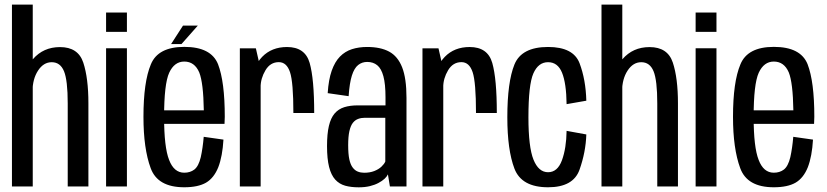

<svg xmlns="http://www.w3.org/2000/svg" viewBox="-20 -805 3570 829"><path d="M31.6 0H121.4V-785H31.6ZM272.4 0H361.7V-359Q361.7 -467.7 339.6 -534.7Q317.4 -601.7 239.1 -601.7Q167.1 -601.7 122.2 -549.6Q77.4 -497.5 77.4 -431.8L120.5 -410.6Q120.5 -463.8 144.2 -500.1Q167.8 -536.4 203.3 -536.4Q240.4 -536.4 256.4 -497.3Q272.4 -458.2 272.4 -358.3Z M438 0H528V-596.5H438ZM438 -751V-667.3H528V-751Z M775.5 3.6V-59.3Q731 -59.3 710.1 -114.6Q688.5 -169.2 688.5 -300.1Q688.5 -442.5 710.5 -490.9Q732.8 -539.2 775.7 -539.2Q820.2 -539.2 840.3 -492.2Q858.1 -447.9 860 -328.6H678.9V-270.2H949.4Q950.5 -285.2 950.5 -300.7Q950.5 -452.5 921.4 -527.8Q891.4 -602.6 775.7 -602.6Q662.2 -602.6 631.4 -527.1Q599.4 -451.5 599.4 -300.5Q599.4 -163.2 630.5 -79.2Q660.4 3.6 775.5 3.6ZM775.5 -59.3V3.6Q835 3.6 869.6 -16.3Q903.8 -36.3 922.6 -83.2Q940.6 -129.9 944.8 -202.2L859.6 -214.3Q855.6 -166.1 846.9 -126.4Q837.5 -87.1 818.9 -72.8Q801 -59.3 775.5 -59.3ZM718.7 -614.7H763.5L834.1 -694.4H770.1Z M1246.7 -317.2H1336.6Q1336.6 -464.5 1317 -533.3Q1297.3 -602 1219.3 -602Q1153.2 -602 1112 -559.6Q1070.8 -517.2 1070.8 -447.6L1105.2 -428.1Q1105.2 -466.5 1126.2 -501.6Q1147.1 -536.7 1183.8 -536.7Q1217.8 -536.7 1232.2 -493.3Q1246.7 -450 1246.7 -317.2ZM1015.6 0H1105.4V-505.8L1084.8 -596.2H1015.6Z M1528.9 3.8Q1555.5 3.8 1576.8 -1.3Q1598.1 -6.5 1614.1 -15.1Q1630.1 -23.6 1640.4 -33.1Q1650.6 -42.5 1654.9 -52.1L1663.5 0H1735.1V-382.7Q1735.1 -466.7 1716.3 -514.4Q1697.5 -562.1 1660.1 -582.2Q1622.7 -602.2 1565.3 -602.2Q1529.3 -602.2 1499.6 -592.7Q1469.8 -583.1 1447.8 -560.7Q1425.8 -538.2 1412.2 -499.7Q1398.6 -461.1 1394.9 -402.8L1485.3 -389.8Q1489.1 -446.3 1499.3 -478.7Q1509.6 -511.1 1526.4 -524.3Q1543.2 -537.6 1565.5 -537.6Q1591.2 -537.6 1608.8 -523.3Q1626.4 -509.1 1635.4 -475.7Q1644.5 -442.3 1644.5 -384.5V-350H1524.3Q1491.5 -350 1466.4 -342.2Q1441.3 -334.3 1424.7 -314.9Q1408.1 -295.4 1400.1 -261.3Q1392 -227.2 1392 -174.3Q1392 -119.3 1400.9 -84.1Q1409.8 -49 1427.4 -29.6Q1445 -10.3 1470.4 -3.2Q1495.7 3.8 1528.9 3.8ZM1552.4 -59.1Q1537.6 -59.1 1525.1 -64Q1512.5 -68.9 1502.9 -81.5Q1493.2 -94.1 1488.2 -117.3Q1483.3 -140.4 1483.3 -178.1Q1483.3 -215.4 1488.6 -239Q1494 -262.6 1503.7 -274.8Q1513.4 -287 1526.7 -291.7Q1540 -296.5 1555.6 -296.5H1643.6V-107.5Q1639.2 -97 1627 -85.4Q1614.8 -73.9 1595.9 -66.5Q1577 -59.1 1552.4 -59.1Z M2035.2 -317.2H2125.1Q2125.1 -464.5 2105.5 -533.3Q2085.8 -602 2007.8 -602Q1941.7 -602 1900.5 -559.6Q1859.3 -517.2 1859.3 -447.6L1893.7 -428.1Q1893.7 -466.5 1914.7 -501.6Q1935.6 -536.7 1972.3 -536.7Q2006.3 -536.7 2020.7 -493.3Q2035.2 -450 2035.2 -317.2ZM1804.1 0H1893.9V-505.8L1873.3 -596.2H1804.1Z M2346.4 3.6Q2455.3 3.6 2482.2 -72.2Q2509.1 -148 2511.6 -224.5L2426.4 -240Q2425.3 -165 2406.4 -113.2Q2387.4 -61.4 2346.4 -61.4Q2305.4 -61.4 2283.5 -115.6Q2261.6 -169.8 2261.6 -298.4Q2261.6 -439.8 2283 -488.2Q2304.4 -536.5 2346.4 -536.5Q2388.2 -536.5 2406.7 -491.1Q2425.3 -445.6 2426.4 -355.3L2511.6 -370.2Q2509.1 -461.3 2482.5 -531.7Q2455.8 -602.2 2346.4 -602.2Q2232 -602.2 2201.2 -526.5Q2170.5 -450.8 2170.5 -298.4Q2170.5 -157.4 2201.2 -76.9Q2232 3.6 2346.4 3.6Z M2577.1 0H2666.9V-785H2577.1ZM2817.9 0H2907.2V-359Q2907.2 -467.7 2885.1 -534.7Q2862.9 -601.7 2784.6 -601.7Q2712.6 -601.7 2667.7 -549.6Q2622.9 -497.5 2622.9 -431.8L2666 -410.6Q2666 -463.8 2689.7 -500.1Q2713.3 -536.4 2748.8 -536.4Q2785.9 -536.4 2801.9 -497.3Q2817.9 -458.2 2817.9 -358.3Z M2983.5 0H3073.5V-596.5H2983.5ZM2983.5 -751V-667.3H3073.5V-751Z M3321 3.6V-59.3Q3276.5 -59.3 3255.6 -114.6Q3234 -169.2 3234 -300.1Q3234 -442.5 3256 -490.9Q3278.3 -539.2 3321.2 -539.2Q3365.7 -539.2 3385.8 -492.2Q3403.6 -447.9 3405.5 -328.6H3224.4V-270.2H3494.9Q3496 -285.2 3496 -300.7Q3496 -452.5 3466.9 -527.8Q3436.9 -602.6 3321.2 -602.6Q3207.7 -602.6 3176.9 -527.1Q3144.9 -451.5 3144.9 -300.5Q3144.9 -163.2 3176 -79.2Q3205.9 3.6 3321 3.6ZM3321 -59.3V3.6Q3380.5 3.6 3415.1 -16.3Q3449.3 -36.3 3468.1 -83.2Q3486.1 -129.9 3490.3 -202.2L3405.1 -214.3Q3401.1 -166.1 3392.4 -126.4Q3383 -87.1 3364.4 -72.8Q3346.5 -59.3 3321 -59.3Z"/></svg>

Font: Anybody Thin Condensed
Style: Regular
Weight: 100
Width: 3
Version: Version 1.113;gftools[0.9.25]